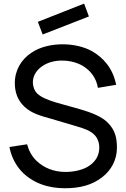

<svg xmlns="http://www.w3.org/2000/svg" viewBox="-20 -1006 686 1042"><path d="M211.5 -818.8 185.4 -887.5 436.5 -986.5 462.5 -916.7ZM610.4 -545.8C591.7 -638.5 539.6 -692.7 481.3 -727.1C434.4 -754.2 372.9 -765.6 320.8 -765.6C262.5 -765.6 200 -753.1 152.1 -720.8C96.9 -685.4 60.4 -626 60.4 -555.2C60.4 -506.3 75 -462.5 112.5 -427.1C151 -390.6 201 -377.1 257.3 -361.5L394.8 -320.8C433.3 -309.4 466.7 -299 490.6 -276C510.4 -257.3 518.8 -230.2 518.8 -205.2C518.8 -164.6 501 -133.3 468.8 -109.4C435.4 -84.4 383.3 -72.9 335.4 -72.9C271.9 -72.9 218.8 -94.8 179.2 -132.3C150 -159.4 134.4 -194.8 127.1 -222.9L31.3 -208.3C39.6 -164.6 58.3 -118.8 94.8 -78.1C158.3 -10.4 243.8 15.6 332.3 15.6C412.5 15.6 480.2 -1 536.5 -45.8C584.4 -83.3 614.6 -139.6 614.6 -203.1C614.6 -260.4 604.2 -300 565.6 -339.6C533.3 -372.9 475 -395.8 416.7 -412.5L283.3 -450C239.6 -463.5 205.2 -477.1 182.3 -497.9C164.6 -515.6 158.3 -540.6 158.3 -559.4C158.3 -602.1 186.5 -633.3 215.6 -651C243.8 -668.8 281.2 -678.1 319.8 -677.1C359.4 -677.1 401 -665.6 430.2 -647.9C470.8 -622.9 502.1 -584.4 511.5 -529.2Z"/></svg>

Font: Manrope3 Medium
Style: Regular
Weight: 500
Width: 4
Designer: Mikhail Sharanda
Foundry: Mikhail Sharanda
Version: Version 3.000;PS 003.000;hotconv 1.0.88;makeotf.lib2.5.64775